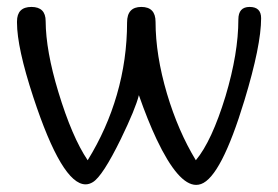

<svg xmlns="http://www.w3.org/2000/svg" viewBox="-20 -520 782 540"><path d="M682.1 -500.5Q714.4 -500.5 714.4 -468.8Q714.4 -392.1 667.5 -237.8Q602.1 -22.5 545.4 -2.4Q538.6 0 531.7 0Q481.4 0 420.4 -128.4Q395.5 -181.2 370.6 -252.4Q361.3 -214.4 319.8 -128.9Q268.6 -24.4 241.2 -7.8Q231 -1.5 220.7 -1.5Q154.3 -1.5 73.7 -246.6Q27.8 -386.2 27.8 -456.5V-459.5Q27.8 -500.5 68.4 -500.5Q108.4 -500.5 108.4 -460.4Q108.9 -377.4 144 -261.7Q182.6 -134.3 226.6 -69.3Q280.8 -157.2 308.6 -253.4Q337.4 -352.5 337.4 -457Q337.4 -500.5 377.4 -500.5Q417.5 -500.5 417.5 -458.5Q417.5 -365.2 449.7 -256.3Q481 -151.4 530.8 -69.3Q575.7 -123 614.3 -249.5Q650.4 -370.1 650.4 -465.3Q650.4 -500.5 682.1 -500.5Z"/></svg>

Font: inglobal
Style: Regular
Weight: 400
Designer: Andrey Kochetov, Denis Davydov, Evgeny Yurtaev
Foundry: inglobal
Version: Version 1.00 September 25, 2014, initial release